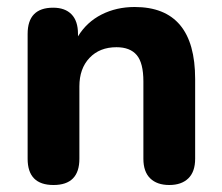

<svg xmlns="http://www.w3.org/2000/svg" viewBox="-20 -521 634 549"><path d="M133 8Q59 8 59 -67V-424Q59 -499 132 -499Q166 -499 184.5 -480Q203 -461 203 -424V-417Q228 -458 270.5 -479.5Q313 -501 365 -501Q538 -501 538 -295V-67Q538 -30 518.5 -11Q499 8 464 8Q429 8 409.5 -11Q390 -30 390 -67V-288Q390 -341 371 -363.5Q352 -386 313 -386Q265 -386 236 -355.5Q207 -325 207 -274V-67Q207 8 133 8Z"/></svg>

Font: Chiron GoRound TC
Style: Bold
Weight: 700
Designer: Ryoko NISHIZUKA 西塚涼子 (kana, bopomofo & ideographs); Paul D. Hunt (Latin, Greek & Cyrillic); Sandoll Communications 산돌커뮤니
Foundry: Adobe
Version: Version 1.000;hotconv 1.1.1;makeotfexe 2.6.0